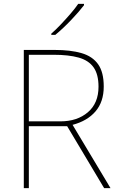

<svg xmlns="http://www.w3.org/2000/svg" viewBox="-20 -972 617 992"><path d="M262 -714Q345 -714 401.5 -697.5Q458 -681 487 -640Q516 -599 516 -525Q516 -446 473.5 -396.5Q431 -347 355 -327L551 0H518L327 -320H129V0H103V-714ZM257 -689H129V-345H292Q379 -345 434 -392Q489 -439 489 -524Q489 -588 463.5 -624Q438 -660 386.5 -674.5Q335 -689 257 -689ZM414 -945Q388 -911 347 -868Q306 -825 266 -792H245V-798Q268 -818 294.5 -846Q321 -874 345.5 -902.5Q370 -931 384 -952H414Z"/></svg>

Font: Noto Sans Lao Looped Thin
Style: Regular
Weight: 100
Designer: Mark Frömberg, Ben Mitchell
Foundry: The Fontpad Ltd
Version: Version 1.002; ttfautohint (v1.8.4.7-5d5b)